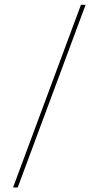

<svg xmlns="http://www.w3.org/2000/svg" viewBox="-20 -688 423 823"><path d="M36 115.5 327 -667.5H347L56 115.5Z"/></svg>

Font: Anek Odia Medium Thin
Style: Regular
Weight: 250
Version: Version 1.003